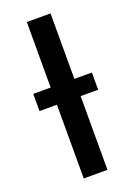

<svg xmlns="http://www.w3.org/2000/svg" viewBox="-144 -807 607 865"><g transform="rotate(-20 159.0 -375.0)"><path d="M215.3 -750V0H101.6V-750ZM299.3 -436V-353.5H18.1V-436Z"/></g></svg>

Font: Roboto Condensed Medium
Style: Regular
Weight: 500
Designer: Christian Robertson
Foundry: Google
Version: Version 3.0